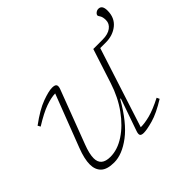

<svg xmlns="http://www.w3.org/2000/svg" viewBox="-151 -846 1054 1054"><g transform="rotate(-45 376.0 -319.0)"><path d="M397.5 -26 463 -213.5H458.5Q391 -95.5 321 -42.8Q251 10 189 10Q134.5 10 110.2 -13.2Q86 -36.5 86 -77.5Q86 -120 110 -182L227.5 -487.5Q196 -487 152.2 -471.5Q108.5 -456 42.5 -415L34 -430.5Q106.5 -484 158.8 -503Q211 -522 237 -522Q259.5 -522 265.2 -512.8Q271 -503.5 263 -483L145.5 -173.5Q125 -120.5 125 -86.5Q125 -26.5 196 -26.5Q251.5 -26.5 307.2 -63Q363 -99.5 409.5 -163.8Q456 -228 483 -311.5L548 -512H619Q662 -512 685.8 -529.8Q709.5 -547.5 709.5 -575Q709.5 -598.5 701.8 -610.5Q694 -622.5 694 -625Q694 -633.5 703.2 -641Q712.5 -648.5 723.5 -648.5Q752.5 -648.5 752.5 -606Q752.5 -550 714.5 -519.2Q676.5 -488.5 621.5 -488.5H578.5L428.5 -24Q458 -23.5 500 -34.2Q542 -45 604.5 -77L612 -61Q542 -17.5 492.5 -3.8Q443 10 419 10Q400.5 10 395.5 2Q390.5 -6 397.5 -26Z"/></g></svg>

Font: Newsreader Caption ExtraLight
Style: Italic
Weight: 275
Italic angle: -17°
Designer: Hugues Gentile
Foundry: Production Type
Version: Version 1.001